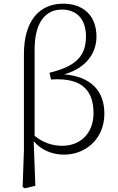

<svg xmlns="http://www.w3.org/2000/svg" viewBox="-20 -820 640 1043"><path d="M103 196 115 203 172 189 163 -53C206 -3 265 20 329 20C439 20 547 -60 547 -203C547 -325 475 -404 329 -416C451 -451 504 -534 504 -621C504 -735 433 -800 323 -800C191 -800 110 -703 110 -527V-5ZM168 -82V-551C168 -694 224 -768 316 -768C395 -768 447 -718 447 -622C447 -520 397 -460 249 -425L257 -388C436 -401 488 -318 488 -205C488 -97 418 -28 318 -28C262 -28 214 -46 168 -82Z"/></svg>

Font: Noto Serif CJK SC ExtraLight
Style: Regular
Weight: 200
Designer: Ryoko NISHIZUKA 西塚涼子 (kana & ideographs); Frank Grießhammer (Latin, Greek & Cyrillic); Wenlong ZHANG 张文龙 (bopomofo); San
Foundry: Adobe
Version: Version 2.001;hotconv 1.1.0;makeotfexe 2.6.0